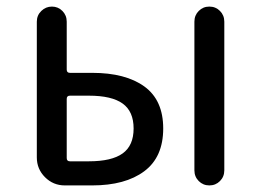

<svg xmlns="http://www.w3.org/2000/svg" viewBox="-20 -563 793 583"><path d="M176.8 0Q141.6 0 116.7 -24.9Q91.8 -49.8 91.8 -85V-497.1Q91.8 -516.6 105.5 -529.8Q119.1 -543 137.7 -543Q156.2 -543 169.4 -529.8Q182.6 -516.6 182.6 -497.1V-351.6Q182.6 -341.8 192.4 -341.8H259.8Q361.3 -341.8 418.5 -300.3Q475.6 -258.8 475.6 -172.9Q475.6 -85.9 418 -43Q360.4 0 259.8 0ZM182.6 -83Q182.6 -73.2 192.4 -73.2H250Q319.3 -73.2 352.5 -97.2Q385.7 -121.1 385.7 -172.9Q385.7 -224.6 352.5 -248.5Q319.3 -272.5 250 -272.5H192.4Q182.6 -272.5 182.6 -262.7ZM570.3 -45.9V-497.1Q570.3 -516.6 583.5 -529.8Q596.7 -543 615.7 -543Q634.8 -543 647.9 -529.8Q661.1 -516.6 661.1 -497.1V-45.9Q661.1 -26.4 647.9 -13.2Q634.8 0 615.7 0Q596.7 0 583.5 -13.2Q570.3 -26.4 570.3 -45.9Z"/></svg>

Font: irohamaru Regular
Style: Regular
Weight: 400
Designer: [Source Han Sans]
Ryoko NISHIZUKA  (kana & ideographs); Paul D. Hunt (Latin, Greek & Cyrillic); Wenlong ZHANG  (bopomofo
Version: Version 1.00